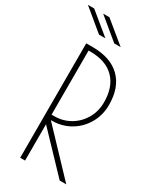

<svg xmlns="http://www.w3.org/2000/svg" viewBox="-256 -1017 903 1090"><g transform="rotate(30 195.5 -472.0)"><path d="M79 -750H122Q239 -750 302.5 -688Q366 -626 366 -511Q366 -445 334.5 -390Q303 -335 249 -303.5Q195 -272 130 -272H123L381 0H338L111 -238V0H79ZM129 -301Q186 -301 233 -329Q280 -357 307 -404.5Q334 -452 334 -510Q334 -611 279.5 -666Q225 -721 124 -721H111V-301ZM-22 -944H19L159 -829H117ZM78 -944H119L259 -829H217Z"/></g></svg>

Font: Poiret One
Style: Regular
Weight: 400
Designer: Denis Masharov (denis.masharov@gmail.com), Cyreal (Charset Expansion)
Foundry: Denis Masharov
Version: Version 1.101